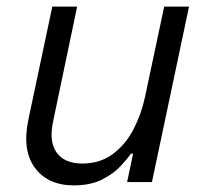

<svg xmlns="http://www.w3.org/2000/svg" viewBox="-20 -550 607 580"><path d="M203 10Q125 10 85.5 -43Q46 -96 66 -190L138 -530H213L141 -186Q127 -124 150.5 -90Q174 -56 229 -56Q282 -56 320.5 -84.5Q359 -113 383 -159Q407 -205 418 -257L476 -530H551L439 0H364L382 -86H376Q366 -72 345 -49Q324 -26 289 -8Q254 10 203 10Z"/></svg>

Font: Be Vietnam Pro Light
Style: Italic
Weight: 300
Italic angle: -12°
Designer: Lam Bao, Tony Le, Vietanh Nguyen
Foundry: Yellow Type Foundry
Version: Version 1.002; ttfautohint (v1.8.3)